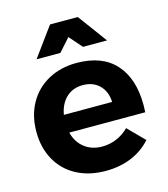

<svg xmlns="http://www.w3.org/2000/svg" viewBox="-113 -848 824 942"><g transform="rotate(-15 298.5 -376.5)"><path d="M570 -259Q570 -235 569 -222H183Q196 -171 233 -142.5Q270 -114 322 -114Q360 -114 395 -128.5Q430 -143 458 -171L539 -89Q498 -43 439.5 -18.5Q381 6 309 6Q224 6 160.5 -28Q97 -62 62.5 -124Q28 -186 28 -267Q28 -349 63 -411.5Q98 -474 161 -508.5Q224 -543 305 -543Q435 -543 502.5 -468Q570 -393 570 -259ZM425 -313Q423 -366 391 -398Q359 -430 306 -430Q256 -430 222.5 -398.5Q189 -367 180 -313ZM479 -611H357L300 -676L242 -611H121L229 -759H370Z"/></g></svg>

Font: Gontserrat SemiBold
Style: Regular
Weight: 600
Designer: Julieta Ulanovsky
Foundry: Julieta Ulanovsky
Version: Version 6.001